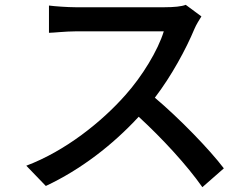

<svg xmlns="http://www.w3.org/2000/svg" viewBox="-20 -741 1040 796"><path d="M750 -721C733 -714 700 -711 663 -711H292C260 -711 205 -715 183 -718V-605C200 -605 252 -611 292 -611H659C635 -532 569 -424 500 -347C402 -236 251 -115 89 -54L170 30C315 -38 447 -140 555 -257C654 -166 755 -56 819 35L908 -43C849 -121 725 -249 622 -336C691 -426 752 -539 786 -621C793 -638 808 -662 815 -673Z"/></svg>

Font: Spoqa Han Sans Neo Medium
Style: Regular
Weight: 500
Designer: [Spoqa Han Sans Neo] Dong-huui Kim  Younghwa Kang  Yujin Lee  [Noto Sans] Ryoko NISHIZUKA  (kana & ideographs); Paul D. 
Foundry: Spoqa (http://www.spoqa-han-sans.com)
Version: Version 1.000